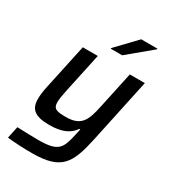

<svg xmlns="http://www.w3.org/2000/svg" viewBox="-220 -850 1057 1174"><g transform="rotate(30 308.0 -262.5)"><path d="M293 -593 292 -588H373L539 -726L540 -731H425ZM193 206C403 206 441 130 482 -60L578 -510H472L416 -249C394 -146 372 -89 264 -89C198 -89 173 -95 173 -142C173 -164 178 -193 187 -235L246 -510H140L72 -193C64 -157 60 -126 60 -100C60 -30 94 4 199 4C290 4 340 -22 371 -67H378L369 -27C345 82 330 117 187 117C153 117 109 116 38 113L20 197C62 202 134 206 193 206Z"/></g></svg>

Font: Saira UNSAM Medium Italic
Style: Regular
Weight: 500
Italic angle: -12°
Designer: Hector Gatti with collaboration of the Omnibus-Type team
Foundry: Omnibus-Type
Version: Version 0.072;PS 000.072;hotconv 1.0.88;makeotf.lib2.5.64775